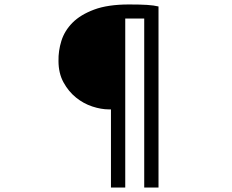

<svg xmlns="http://www.w3.org/2000/svg" viewBox="-20 -784 1040 860"><path d="M242 -511Q241 -556 255 -601Q269 -646 304.5 -682Q340 -718 401.5 -741Q463 -764 558 -764Q609 -764 639.5 -762Q670 -760 690 -755V56H626V-701H541V56H477V-294H468Q433 -294 393.5 -307Q354 -320 320.5 -347Q287 -374 264.5 -415Q242 -456 242 -511Z"/></svg>

Font: Kinto Sans
Style: Regular
Weight: 400
Designer: Authors: Ryoko NISHIZUKA  (kana & ideographs); Paul D. Hunt (Latin, Greek & Cyrillic); Wenlong ZHANG  (bopomofo); Sandol
Foundry: Adobe Systems Incorporated, ookami Inc.
Version: Version 0.001